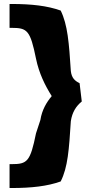

<svg xmlns="http://www.w3.org/2000/svg" viewBox="-20 -770 453 965"><path d="M336 -413C327 -554 320 -646 285 -717C218 -741 138 -750 38 -750H28V-630H38C117 -630 132 -618 161 -475C176 -402 206 -341 240 -287C214 -256 191 -218 183 -167L161 -100C132 43 117 55 38 55H28V175H38C138 175 218 166 285 142C321 71 327 -19 336 -161C343 -207 363 -237 391 -260L380 -352C355 -364 340 -379 336 -413Z"/></svg>

Font: Bluebird
Style: SfBdExt
Weight: 700
Designer: Jasper
Foundry: Cannot Into Space Fonts
Version: Version 0.98